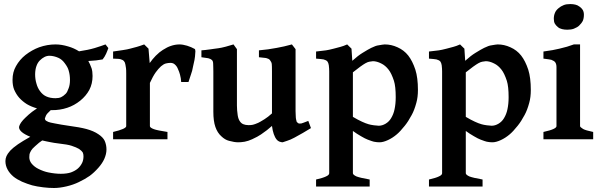

<svg xmlns="http://www.w3.org/2000/svg" viewBox="-20 -689 2978 950"><path d="M326.2 -293Q326.2 -318.8 319.8 -339.8Q315.9 -356 299.8 -377Q286.6 -395 269 -402.8Q247.1 -412.6 225.1 -413.1Q211.9 -413.1 200 -407Q188 -400.9 177 -389.9Q166 -378.9 160.2 -361.8Q154.3 -345.7 153.8 -321.8Q153.8 -296.9 160.2 -275.9Q166 -253.9 178.2 -237.8Q191.4 -219.7 209 -211.9Q228 -203.1 254.9 -203.1Q271 -203.1 282 -208Q293 -212.9 305.2 -225.1Q313 -232.9 319.8 -252.9Q326.2 -270 326.2 -293ZM271 21Q246.1 18.1 228 14.2Q223.1 13.2 209.5 10.5Q195.8 7.8 189 5.9Q174.8 14.6 153.8 34.2Q138.7 47.4 133.8 56.2Q127 68.4 126 74.2Q125 79.1 125 88.9Q125 106 136.2 120.1Q149.4 136.2 168.9 146Q194.8 159.2 219.2 164.1Q252.4 170.9 280.8 170.9Q310.5 170.9 331.1 164.1Q352.1 156.2 365 145Q377.9 133.8 386.2 117.2Q393.1 103 393.1 84Q393.1 72.8 389.2 64.9Q385.3 58.1 371.1 47.9Q357.9 40 334 32.2Q314.9 25.9 271 21ZM438 -313Q438 -274.9 421.9 -244.1Q405.8 -214.4 377 -190.9Q347.2 -167 313 -155.8Q276.9 -143.6 235.8 -144H231Q210.9 -126 207 -116.2Q202.1 -104 202.1 -103Q202.1 -98.6 205.1 -94.2Q207 -91.3 219.2 -85.9Q225.1 -83 252 -78.1Q287.1 -71.3 312 -67.9Q377 -59.1 407.2 -50.8Q443.4 -41 466.8 -24.9Q489.7 -9.8 498 7.8Q506.8 27.8 506.8 50.8Q506.8 72.8 496.1 97.2Q486.3 119.1 466.8 141.1Q445.8 165 423.8 181.2Q400.9 197.3 370.1 211.9Q343.3 225.1 309.1 233.2Q274.9 241.2 247.1 241.2Q221.2 241.2 193.8 237.8Q161.6 233.9 139.2 228Q115.2 221.2 88.9 210Q64 198.7 46.9 185.1Q27.8 168.9 18.1 150.9Q6.8 130.9 6.8 107.9Q6.8 95.7 12.2 83Q16.1 73.2 30.8 56.2Q43 43 68.8 24.9Q90.8 9.8 129.9 -12.2Q73.7 -35.2 74.2 -60.1Q74.2 -64 79.1 -74.2Q83.5 -83 94.2 -95.2Q101.1 -103 122.1 -122.1Q135.3 -134.3 163.1 -152.8Q135.3 -160.6 112.8 -173.8Q91.8 -187 75.2 -205.1Q60.1 -222.2 49.8 -246.1Q42 -266.1 42 -293.9Q42 -332 59.1 -361.8Q77.1 -394 106 -417Q138.2 -441.9 173.8 -455.1Q213.9 -469.2 254.9 -469.2Q284.7 -469.2 317.9 -459Q345.7 -451.2 371.1 -435.1Q417 -441.9 448.2 -451.2Q482.9 -461.9 502 -469.2L516.1 -451.2Q516.1 -450.2 511.2 -438L504.9 -422.9Q502.9 -418 497.1 -408.2Q494.1 -403.3 487.8 -395Q465.8 -391.1 455.1 -390.1Q439.9 -389.2 417 -387.2Q424.8 -374 433.1 -351.1Q438 -335.9 438 -313Z M943.4 -446.8Q946.3 -445.3 946.8 -435.1Q946.8 -429.2 944.8 -409.2Q942.9 -392.1 938.5 -375Q936.5 -369.1 934.6 -357.2Q932.6 -345.2 930.7 -338.9Q928.7 -332 925 -321Q921.4 -310.1 920.4 -307.1Q914.6 -287.1 912.6 -283.2H876.5Q875.5 -302.2 870.6 -319.8Q867.7 -332 859.4 -350.1Q854.5 -362.3 843.8 -371.1Q835.9 -377.9 822.8 -377.9Q813 -377.9 800.8 -375Q789.6 -372.1 776.4 -360.8Q763.2 -348.6 750.5 -331.1Q736.3 -311 721.7 -278.8V-64.9Q721.7 -57.1 741.7 -49.8Q757.8 -43.9 808.6 -36.1V0H539.6V-36.1Q604.5 -51.3 604.5 -64.9V-324.2Q604.5 -344.2 603.5 -351.1Q602.1 -361.8 600.6 -369.1Q599.6 -374 597.7 -379.9Q596.7 -381.8 595.2 -383.3Q593.8 -384.8 593.8 -386.2Q588.9 -391.1 586.4 -392.1Q580.6 -395 576.7 -396Q568.8 -397.9 562.5 -397.9Q548.3 -397.9 539.6 -398.9V-434.1Q549.3 -436 566.4 -438Q583.5 -439.9 586.4 -440.9Q612.3 -444.8 623.5 -448.2L656.7 -457Q670.9 -460.9 693.4 -469.2L714.8 -448.2L720.7 -377Q734.4 -396.5 750.5 -413.1Q769.5 -432.1 785.6 -441.9Q807.6 -456.1 825.7 -461.9Q845.7 -468.8 866.7 -469.2Q884.8 -469.2 905.5 -462.9Q926.3 -456.5 943.4 -446.8Z M1518.6 -55.2Q1506.3 -47.4 1478.5 -31.2Q1450.7 -15.1 1436.5 -7.8Q1415.5 3.4 1400.4 7.8Q1381.3 14.6 1378.4 15.1Q1371.6 15.1 1361.3 11.2Q1354 8.3 1346.7 -1Q1341.8 -6.8 1334.5 -25.9Q1328.6 -43 1325.7 -65.9Q1302.7 -44.9 1271.5 -23.9Q1255.4 -12.7 1227.5 0Q1208.5 8.8 1190.4 12.2Q1173.3 15.1 1158.7 15.1Q1139.6 15.1 1113.3 7.8Q1093.3 2.9 1074.7 -15.1Q1055.7 -32.2 1045.7 -61Q1035.6 -89.8 1035.6 -136.2V-335.9Q1035.6 -344.7 1035.2 -356.9Q1034.7 -369.1 1034.7 -373Q1034.7 -386.2 1028.6 -392.1Q1022.5 -397.9 1010.3 -400.9Q1006.3 -401.9 976.6 -405.8V-439.9Q992.7 -440.9 1020.5 -444.8Q1026.4 -445.8 1039.3 -447.5Q1052.2 -449.2 1059.6 -450.2Q1074.7 -452.1 1096.7 -458Q1100.6 -459 1135.3 -469.2L1152.3 -445.8V-167Q1152.3 -144 1156.2 -118.2Q1159.2 -99.1 1167.5 -87.9Q1174.3 -78.1 1184.6 -74.2Q1193.4 -70.3 1209.5 -69.8Q1223.6 -69.8 1231.4 -71.8Q1240.2 -73.7 1257.3 -81.1Q1264.2 -84 1288.6 -99.1Q1306.6 -110.4 1325.7 -127.9V-335.9Q1325.7 -362.8 1324.7 -372.1Q1323.7 -381.8 1315.4 -392.1Q1309.6 -398.9 1296.4 -401.9Q1285.2 -403.8 1261.2 -405.8V-439.9Q1307.1 -443.8 1349.6 -452.1Q1383.8 -458 1424.3 -469.2L1442.4 -445.8V-139.2Q1442.4 -134.3 1442.9 -125.7Q1443.4 -117.2 1443.4 -113.8Q1443.4 -105 1445.3 -96.9Q1447.3 -88.9 1448.2 -85.9L1454.6 -80.1Q1459.5 -76.2 1470.7 -78.1Q1475.6 -79.1 1505.4 -90.8Z M1938 -208Q1938 -261.2 1929.2 -289.1Q1917 -326.2 1902.8 -344.2Q1886.7 -365.2 1866.2 -375Q1844.2 -386.2 1825.2 -386.2Q1820.3 -386.2 1808.1 -383.8Q1800.3 -382.8 1788.1 -376Q1779.3 -371.1 1762.2 -358.9Q1744.1 -345.7 1726.1 -331.1V-110.8Q1751.5 -95.7 1771 -86.9Q1790 -78.1 1804.2 -74.2Q1814 -71.3 1830.1 -69.1Q1846.2 -66.9 1854 -66.9Q1871.1 -66.9 1887.9 -76.9Q1904.8 -86.9 1915 -104Q1927.2 -124 1932.1 -147.9Q1938 -174.8 1938 -208ZM2047.9 -244.1Q2047.9 -208 2040 -180.2Q2030.3 -144 2017.1 -120.1Q2000 -87.9 1982.9 -66.9Q1960 -38.1 1942.9 -23.9Q1922.9 -6.8 1899.9 3.9Q1876 15.1 1857.9 15.1Q1844.7 15.1 1830.1 12.2Q1824.2 11.2 1799.8 2Q1786.6 -2.9 1766.1 -15.1Q1746.1 -26.4 1726.1 -41V168Q1726.1 175.8 1744.1 184.1Q1762.2 190.9 1809.1 199.2V233.9H1543.9V199.2Q1578.1 191.4 1592.8 184.1Q1608.9 177.2 1608.9 168V-335.9Q1608.9 -350.1 1606.9 -366.2Q1605 -378.4 1600.1 -384.8Q1594.2 -391.6 1581.1 -395Q1569.8 -397 1543.9 -398.9V-434.1Q1570.8 -437 1592.8 -439.9Q1606.9 -441.9 1630.9 -448.2L1664.1 -457Q1679.2 -460.9 1697.8 -469.2L1719.2 -448.2L1723.1 -388.2Q1752 -414.1 1772.9 -426.8Q1801.8 -444.8 1816.9 -452.1Q1839.8 -463.4 1853 -464.8Q1875 -468.8 1883.8 -469.2Q1916 -469.2 1946.8 -455.1Q1979 -440.9 2000 -414.1Q2021 -387.2 2035.2 -344.2Q2047.9 -304.2 2047.9 -244.1Z M2496.6 -208Q2496.6 -261.2 2487.8 -289.1Q2475.6 -326.2 2461.4 -344.2Q2445.3 -365.2 2424.8 -375Q2402.8 -386.2 2383.8 -386.2Q2378.9 -386.2 2366.7 -383.8Q2358.9 -382.8 2346.7 -376Q2337.9 -371.1 2320.8 -358.9Q2302.7 -345.7 2284.7 -331.1V-110.8Q2310.1 -95.7 2329.6 -86.9Q2348.6 -78.1 2362.8 -74.2Q2372.6 -71.3 2388.7 -69.1Q2404.8 -66.9 2412.6 -66.9Q2429.7 -66.9 2446.5 -76.9Q2463.4 -86.9 2473.6 -104Q2485.8 -124 2490.7 -147.9Q2496.6 -174.8 2496.6 -208ZM2606.4 -244.1Q2606.4 -208 2598.6 -180.2Q2588.9 -144 2575.7 -120.1Q2558.6 -87.9 2541.5 -66.9Q2518.6 -38.1 2501.5 -23.9Q2481.4 -6.8 2458.5 3.9Q2434.6 15.1 2416.5 15.1Q2403.3 15.1 2388.7 12.2Q2382.8 11.2 2358.4 2Q2345.2 -2.9 2324.7 -15.1Q2304.7 -26.4 2284.7 -41V168Q2284.7 175.8 2302.7 184.1Q2320.8 190.9 2367.7 199.2V233.9H2102.5V199.2Q2136.7 191.4 2151.4 184.1Q2167.5 177.2 2167.5 168V-335.9Q2167.5 -350.1 2165.5 -366.2Q2163.6 -378.4 2158.7 -384.8Q2152.8 -391.6 2139.6 -395Q2128.4 -397 2102.5 -398.9V-434.1Q2129.4 -437 2151.4 -439.9Q2165.5 -441.9 2189.5 -448.2L2222.7 -457Q2237.8 -460.9 2256.3 -469.2L2277.8 -448.2L2281.7 -388.2Q2310.5 -414.1 2331.5 -426.8Q2360.4 -444.8 2375.5 -452.1Q2398.4 -463.4 2411.6 -464.8Q2433.6 -468.8 2442.4 -469.2Q2474.6 -469.2 2505.4 -455.1Q2537.6 -440.9 2558.6 -414.1Q2579.6 -387.2 2593.8 -344.2Q2606.4 -304.2 2606.4 -244.1Z M2668.9 0V-36.1Q2704.1 -43.9 2718.3 -50.8Q2733.4 -57.6 2733.4 -64.9V-315.9V-356.9Q2733.4 -372.1 2727.1 -380.9Q2722.2 -387.7 2708 -393.1Q2701.2 -395 2668.9 -398.9V-434.1Q2719.7 -440.9 2748 -448.2Q2787.1 -457 2819.3 -469.2H2850.1V-64.9Q2850.1 -60.1 2865.2 -50.8Q2877.4 -43.9 2915 -36.1V0ZM2869.1 -616.2Q2869.1 -598.1 2863.3 -585Q2859.4 -576.2 2845.2 -562Q2837.4 -554.2 2819.3 -546.9Q2806.2 -542 2787.1 -542Q2772.9 -542 2761.2 -544.9Q2748 -547.9 2740.2 -555.2Q2730.5 -563 2725.3 -572Q2720.2 -581.1 2720.2 -596.2Q2720.2 -612.8 2726.1 -626Q2731 -638.2 2744.1 -648.9Q2753.9 -657.7 2770 -664.1Q2782.2 -668.9 2802.2 -668.9Q2815.4 -668.9 2827.1 -666Q2836.9 -664.1 2848.1 -655.8Q2856.9 -649.9 2863.3 -640.1Q2869.1 -629.9 2869.1 -616.2Z"/></svg>

Font: Gentium Basic
Style: Bold
Weight: 700
Designer: J. Victor Gaultney and Annie Olsen
Foundry: SIL International
Version: Version 1.100